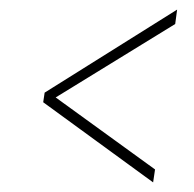

<svg xmlns="http://www.w3.org/2000/svg" viewBox="-20 -418 405 400"><path d="M303 -65 299 -38 70 -205 73 -225 349 -398 345 -368 96 -215Z"/></svg>

Font: Genos Thin Thin
Style: Italic
Weight: 250
Italic angle: -8°
Version: Version 1.010